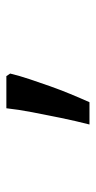

<svg xmlns="http://www.w3.org/2000/svg" viewBox="131 -295 301 603"><g transform="rotate(-90 281.5 6.5)"><path d="M192 137Q203 94 212.5 48Q222 2 230.5 -42.5Q239 -87 243 -124H344L352 -112Q345 -83 334.5 -51.5Q324 -20 312.5 12.5Q301 45 288 76.5Q275 108 262 137Z"/></g></svg>

Font: Noto Sans Mono SemiCondensed
Style: Regular
Weight: 400
Width: 4
Designer: Monotype Design Team
Foundry: Monotype Imaging Inc.
Version: Version 2.010